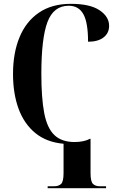

<svg xmlns="http://www.w3.org/2000/svg" viewBox="-20 -744 625 1003"><path d="M229 239V229H263Q286 229 299 217Q312 205 312 160V7Q223 -1 164.5 -49Q106 -97 77 -176Q48 -255 48 -358Q48 -467 82 -549.5Q116 -632 183.5 -678Q251 -724 350 -724Q450 -724 500 -690.5Q550 -657 550 -609Q550 -571 521 -548.5Q492 -526 440 -526Q440 -626 415.5 -670Q391 -714 339 -714Q260 -714 228 -629Q196 -544 196 -358Q196 -232 211 -153.5Q226 -75 264 -38.5Q302 -2 370 -2Q393 -2 414.5 -6.5Q436 -11 450 -19H453V160Q453 205 466 217Q479 229 501 229H534V239Z"/></svg>

Font: Noto Serif Display Condensed
Style: Bold
Weight: 700
Width: 3
Designer: Monotype Design Team
Foundry: Monotype Imaging Inc.
Version: Version 2.009